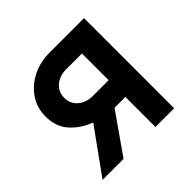

<svg xmlns="http://www.w3.org/2000/svg" viewBox="-136 -637 765 765"><g transform="rotate(-45 247.0 -254.0)"><path d="M432.6 0H327.1V-169.4H266.1L147.5 0H29.3L164.6 -188Q113.3 -207 80.1 -244.1Q46.9 -281.2 46.9 -339.4Q46.9 -387.7 72.5 -425.8Q98.1 -463.9 141.6 -485.8Q185.1 -507.8 238.8 -507.8H432.6ZM327.1 -414.1H238.8Q201.2 -414.1 176.8 -393.3Q152.3 -372.6 152.3 -338.9Q152.3 -305.2 176.8 -284.4Q201.2 -263.7 238.8 -263.7H327.1Z"/></g></svg>

Font: Giphurs Medium
Style: Regular
Weight: 500
Version: Version 0.920; ttfautohint (v1.8.4.7-5d5b)